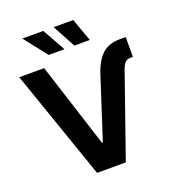

<svg xmlns="http://www.w3.org/2000/svg" viewBox="-165 -1073 1081 1199"><g transform="rotate(-20 375.5 -474.0)"><path d="M500 -562.5Q527.3 -650.9 572 -693.4Q616.7 -735.8 693.4 -735.8H731V-604H713.9Q689.5 -604 677 -589.1Q664.6 -574.2 654.3 -544.9L463.9 0H272.9L20.5 -727.5H186L365.7 -167H372.1ZM411.6 -795.4 329.1 -947.8H459.5L514.2 -795.4ZM240.7 -795.4 121.1 -947.8H260.7L345.7 -795.4Z"/></g></svg>

Font: Inter 17pt
Style: Bold
Weight: 700
Version: Version 4.001;git-66647c0bb